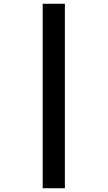

<svg xmlns="http://www.w3.org/2000/svg" viewBox="-20 -778 572 1021"><path d="M207 -758V223H325V-758Z"/></svg>

Font: Noto Sans Arabic UI XBd
Style: Regular
Weight: 800
Designer: Monotype Design Team, Nadine Chahine and Nizar Qandah
Foundry: Monotype Imaging Inc.
Version: Version 2.010